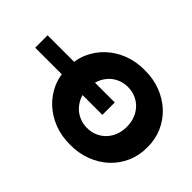

<svg xmlns="http://www.w3.org/2000/svg" viewBox="-355 -1012 1324 1324"><g transform="rotate(45 307.0 -350.0)"><path d="M-225 -410H34Q40 -454 58 -495Q88 -562 140.5 -611Q193 -660 264.5 -687.5Q336 -715 419 -714Q501 -715 573 -687.5Q645 -660 697.5 -611Q750 -562 779.5 -495Q809 -428 808 -350Q809 -272 779.5 -205Q750 -138 697.5 -89Q645 -40 573 -12.5Q501 15 419 14Q336 15 264.5 -12.5Q193 -40 140.5 -89Q88 -138 58 -205Q41 -245 34 -289H-225ZM608 -350Q608 -395 593.5 -431.5Q579 -468 553.5 -494.5Q528 -521 493.5 -535.5Q459 -550 419 -550Q379 -550 344.5 -535.5Q310 -521 284.5 -494.5Q259 -468 244 -431Q240 -421 237 -410H430V-289H237Q240 -278 244 -268Q259 -232 284.5 -205.5Q310 -179 344.5 -164.5Q379 -150 419 -150Q459 -150 493.5 -164.5Q528 -179 553.5 -205.5Q579 -232 593.5 -268.5Q608 -305 608 -350Z"/></g></svg>

Font: CMG Sans ExtraBold
Style: Regular
Weight: 800
Designer: Julieta Ulanovsky
Foundry: Julieta Ulanovsky
Version: Version 7.200